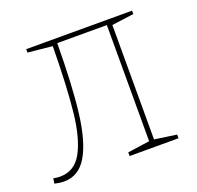

<svg xmlns="http://www.w3.org/2000/svg" viewBox="-99 -627 756 738"><g transform="rotate(-20 279.0 -258.0)"><path d="M513 -508 423 -496V-28L513 -15V0H313V-15L403 -28V-503H200Q199 -329 185.5 -219.5Q172 -110 138 -52Q104 6 43 6Q28 6 5 1L8 -20Q22 -17 35 -17Q95 -17 125.5 -73Q156 -129 167 -229Q178 -329 180 -498L80 -508V-522H513Z"/></g></svg>

Font: Bitter Pro Thin
Style: Regular
Weight: 250
Designer: Sol Matas, and Bitter project Authors
Foundry: Sol Matas
Version: Version 1.010